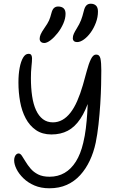

<svg xmlns="http://www.w3.org/2000/svg" viewBox="-20 -1004 644 1031"><path d="M245 7Q200 7 165 -8Q130 -23 105.5 -47Q81 -71 68.5 -96.5Q56 -122 56 -143Q56 -153 59 -161.5Q62 -170 67.5 -175Q73 -180 80 -180Q89 -180 97.5 -167.5Q106 -155 117 -136.5Q128 -118 144 -99Q160 -80 184.5 -67.5Q209 -55 246 -55Q291 -55 326.5 -75.5Q362 -96 387.5 -136.5Q413 -177 427 -237Q436 -274 441 -315Q446 -356 448.5 -396.5Q451 -437 451.5 -473.5Q452 -510 452.5 -540.5Q453 -571 454 -591L463 -481Q441 -410 411.5 -366Q382 -322 344 -302Q306 -282 256 -282Q207 -282 173 -305.5Q139 -329 118 -368.5Q97 -408 88 -458Q79 -508 79 -561Q79 -605 85.5 -639.5Q92 -674 104 -694.5Q116 -715 133 -715Q145 -715 148.5 -707.5Q152 -700 152 -691Q152 -674 149 -647Q146 -620 146 -585Q146 -532 152.5 -488Q159 -444 173.5 -412.5Q188 -381 210.5 -364Q233 -347 264 -347Q291 -347 314.5 -360Q338 -373 358 -398.5Q378 -424 394.5 -461.5Q411 -499 425 -547Q436 -585 446 -623Q456 -661 468 -686Q480 -711 496 -711Q515 -711 519.5 -689Q524 -667 524 -626Q524 -596 523 -549Q522 -502 518.5 -446.5Q515 -391 509 -336.5Q503 -282 494 -238Q483 -186 462 -141.5Q441 -97 410.5 -63.5Q380 -30 339 -11.5Q298 7 245 7ZM394 -778Q383 -778 377 -783.5Q371 -789 371 -799Q371 -811 376.5 -823Q382 -835 392 -851Q407 -875 415 -895.5Q423 -916 430 -945Q435 -966 444 -975Q453 -984 467 -984Q485 -984 495.5 -974Q506 -964 506 -942Q506 -912 495 -882.5Q484 -853 467 -829.5Q450 -806 430.5 -792Q411 -778 394 -778ZM217 -773Q207 -773 200 -779Q193 -785 193 -796Q193 -806 198 -818.5Q203 -831 219 -854Q236 -878 243 -893.5Q250 -909 256 -933Q261 -953 270 -961Q279 -969 292 -969Q311 -969 321.5 -959.5Q332 -950 332 -930Q332 -905 320 -877.5Q308 -850 289.5 -826.5Q271 -803 251.5 -788Q232 -773 217 -773Z"/></svg>

Font: Shantell Sans Light
Style: Regular
Weight: 300
Designer: Stephen Nixon, Anya Danilova, Shantell Martin
Foundry: Arrow Type
Version: Version 1.011;[c5ecc13dd]